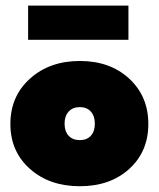

<svg xmlns="http://www.w3.org/2000/svg" viewBox="-20 -634 553 666"><path d="M77.5 -496V-614.5H425.5V-496ZM257 12Q151.5 12 83.8 -48.2Q16 -108.5 16 -204Q16 -300 84 -361.2Q152 -422.5 257 -422.5Q362 -422.5 428.2 -361.2Q494.5 -300 494.5 -204Q494.5 -108 428.2 -48Q362 12 257 12ZM257 -148Q281.5 -148 295.2 -163.2Q309 -178.5 309 -205Q309 -231.5 295 -247Q281 -262.5 257 -262.5Q232.5 -262.5 218.2 -247Q204 -231.5 204 -205Q204 -178.5 218 -163.2Q232 -148 257 -148Z"/></svg>

Font: League Spartan Black
Style: Regular
Weight: 900
Foundry: The League of Moveable Type
Version: Version 2.002